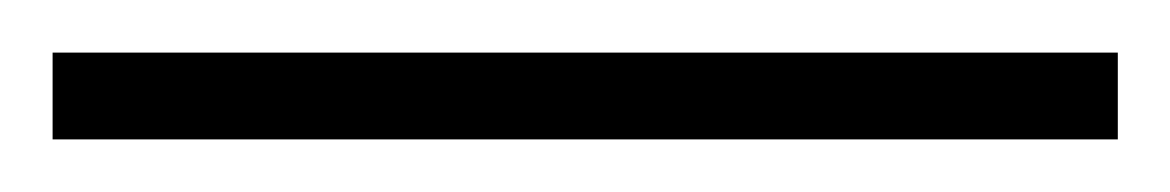

<svg xmlns="http://www.w3.org/2000/svg" viewBox="-22 70 445 73"><path d="M403 123H-2V90H403Z"/></svg>

Font: Noto Sans Gujarati UI Condensed ExtraLight
Style: Regular
Weight: 200
Width: 3
Designer: Jelle Bosma - Monotype Design Team, Universal Thirst
Foundry: Monotype Imaging Inc.
Version: Version 2.106; ttfautohint (v1.8.4.7-5d5b)